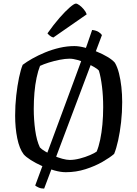

<svg xmlns="http://www.w3.org/2000/svg" viewBox="-20 -983 784 1096"><path d="M232 93.6Q214.4 93.6 200.9 87.6Q187.4 81.5 180.9 76L398.9 -513Q419.9 -569 440.4 -626Q460.9 -683 478.4 -732Q495.9 -781 505.9 -812Q529.8 -809.2 543.5 -800Q557.2 -790.8 561.9 -782.8ZM355.5 0Q325.8 0 289.6 -10.3Q253.3 -20.5 218.3 -36.2Q183.4 -51.9 155.7 -69.5Q128 -87.2 115.2 -102Q90.5 -134.4 78.5 -193.8Q66.4 -253.2 66.4 -323.1Q66.4 -381.2 72.7 -437.6Q79 -494 88.7 -540.4Q98.5 -586.8 109.5 -613Q131.8 -630 164.6 -648.6Q197.5 -667.1 237.4 -683.7Q277.4 -700.2 320 -710.1Q362.7 -720 404.9 -720Q430.2 -720 463.8 -711.3Q497.4 -702.5 531.8 -688.6Q566.3 -674.6 594 -658Q621.7 -641.4 635.8 -624.9Q650.1 -600.5 659.2 -564.6Q668.2 -528.7 672.9 -486.7Q677.5 -444.8 677.5 -400.1Q677.5 -342.2 671.2 -285.4Q664.8 -228.5 654.4 -181.6Q644 -134.6 631.5 -104.5Q608.2 -84 565.3 -59.3Q522.4 -34.6 468.3 -17.3Q414.2 0 355.5 0ZM378 -70Q404.8 -70 435.9 -78.1Q467 -86.1 493.7 -97.7Q520.5 -109.3 531.7 -117.7Q543.5 -145.3 551.8 -185.1Q560.2 -224.9 564.6 -272.6Q569 -320.4 569 -371.3Q569 -434.8 562.2 -489.2Q555.5 -543.5 544.5 -580Q539 -587.4 520 -598.9Q501 -610.3 475.6 -621.5Q450.2 -632.8 423.7 -640.4Q397.2 -648 377 -648Q352.8 -648 320.8 -641.7Q288.9 -635.4 258.8 -626Q228.7 -616.6 208.5 -606.9Q197.3 -579.1 188.9 -539.4Q180.5 -499.7 176.6 -454.1Q172.7 -408.5 172.7 -361.9Q172.7 -298.9 181 -239.6Q189.2 -180.4 207.7 -141.5Q217 -131 238 -118.6Q259 -106.1 284.7 -94.9Q310.4 -83.7 335.6 -76.8Q360.9 -70 378 -70ZM284.4 -768.8Q272.3 -772.5 263.5 -780.1Q254.6 -787.6 250.9 -792.6Q286.4 -843 319.9 -881.2Q353.4 -919.4 378.5 -941Q403.6 -962.5 413.2 -962.5Q420.9 -962.5 433.7 -953.1Q446.5 -943.7 458.3 -929.6Q470.2 -915.5 475 -901.2Z"/></svg>

Font: Texturina Medium
Style: Regular
Weight: 500
Designer: Guillermo Torres Carreño
Foundry: Omnibus-Type
Version: Version 1.003